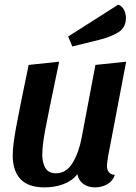

<svg xmlns="http://www.w3.org/2000/svg" viewBox="-20 -791 588 831"><path d="M443 -73Q443 -56 451.5 -45.5Q460 -35 477 -34Q469 -8 445 6Q421 20 391 20Q361 20 340.5 5Q320 -10 315 -37Q292 -8 254.5 6Q217 20 173 20Q102 20 68.5 -16Q35 -52 35 -119Q35 -158 48.5 -233.5Q62 -309 104 -510L236 -524Q187 -290 175 -225Q163 -160 163 -121Q163 -87 176.5 -64Q190 -41 222 -41Q267 -41 294 -85.5Q321 -130 333 -193L393 -510L526 -524L448 -115Q443 -85 443 -73ZM525 -713Q525 -673 494 -652.5Q463 -632 407 -618L293 -590L275 -633L492 -771Q509 -764 517 -748Q525 -732 525 -713Z"/></svg>

Font: Sansita Medium Italic
Style: Regular
Weight: 500
Italic angle: -11°
Designer: Pablo Cosgaya
Foundry: Omnibus-Type
Version: Version 1.006